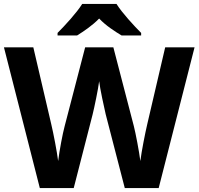

<svg xmlns="http://www.w3.org/2000/svg" viewBox="-20 -954 1007 974"><path d="M571 -934H397C369 -889 309 -824 272 -787V-774H371C406 -796 448 -824 483 -860C517 -824 562 -795 597 -774H696V-787C660 -823 599 -889 571 -934ZM967 -714H818L727 -324C716 -277 698 -186 692 -137C686 -185 668 -279 659 -314L555 -714H412L308 -314C298 -278 281 -187 275 -137C269 -185 251 -278 240 -324L149 -714H0L182 0H354L450 -374C458 -406 479 -506 483 -542C487 -506 509 -404 516 -375L613 0H785Z"/></svg>

Font: Noto Sans Lisu
Style: Bold
Weight: 700
Designer: Monotype Design Team. David Williams.
Foundry: Monotype Imaging Inc.
Version: Version 2.102